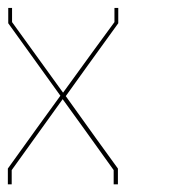

<svg xmlns="http://www.w3.org/2000/svg" viewBox="-20 -860 441 489"><path d="M271.5 -803.7Q227.5 -744.1 140.6 -624Q97.7 -683.6 10.7 -803.7Q10.7 -816.4 10.7 -839.8Q7.8 -839.8 1 -839.8Q1 -827.1 1 -800.8Q1 -800.8 1 -800.8Q44.9 -739.3 133.8 -616.2Q88.9 -554.7 0 -430.7Q0 -430.7 0 -430.7Q0 -423.8 0 -414.1Q0 -404.3 0 -390.6Q2.9 -390.6 9.8 -390.6Q9.8 -403.3 9.8 -426.8Q53.7 -487.3 139.6 -607.4Q183.6 -546.9 269.5 -426.8Q269.5 -415 269.5 -390.6Q273.4 -390.6 280.3 -390.6Q280.3 -404.3 280.3 -430.7Q280.3 -430.7 280.3 -430.7Q235.4 -492.2 147.5 -615.2Q191.4 -676.8 281.2 -800.8Q281.2 -800.8 281.2 -800.8Q281.2 -814.5 281.2 -839.8Q277.3 -839.8 271.5 -839.8Q271.5 -828.1 271.5 -803.7Z"/></svg>

Font: Reach
Style: Line
Weight: 400
Designer: Billy Harris
Version: Reach Line